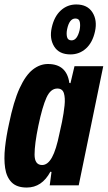

<svg xmlns="http://www.w3.org/2000/svg" viewBox="-24 -831 483 861"><path d="M96 10Q51 10 28 -13.5Q5 -37 -1 -77.5Q-7 -118 -1.5 -169Q4 -220 16 -274Q37 -377 64 -435.5Q91 -494 123 -519Q155 -544 191 -544Q275 -544 287 -459L292 -458L310 -534H439L329 0H199L207 -60L202 -61Q164 10 96 10ZM165 -91Q190 -91 209 -125Q228 -159 243 -234L254 -284Q262 -324 265.5 -358Q269 -392 262.5 -413Q256 -434 233 -434Q203 -434 184.5 -393.5Q166 -353 148 -267Q131 -185 131 -138Q131 -91 165 -91ZM292 -587Q241 -587 219 -622.5Q197 -658 208 -707Q219 -757 248.5 -784Q278 -811 318 -811Q368 -811 390.5 -775.5Q413 -740 402 -690Q391 -640 361.5 -613.5Q332 -587 292 -587ZM297 -650Q322 -650 333 -696Q337 -716 334 -732Q331 -748 314 -748Q287 -748 277 -700Q273 -681 276.5 -665.5Q280 -650 297 -650Z"/></svg>

Font: Mona Sans Condensed
Style: Bold Italic
Weight: 700
Width: 3
Italic angle: -11.7°
Designer: Deni Anggara
Foundry: GitHub
Version: Version 1.001; ttfautohint (v1.8.4.7-5d5b);gftools[0.9.31]